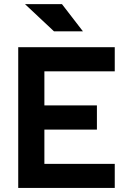

<svg xmlns="http://www.w3.org/2000/svg" viewBox="-20 -926 626 946"><path d="M69.8 0V-693.4H198.7V0ZM69.8 0V-118.7H545.4V0ZM69.8 -287.6V-406.7H457.5V-287.6ZM69.8 -574.7V-693.4H545.4V-574.7ZM246.1 -771.5 103 -905.8H285.2L388.7 -771.5Z"/></svg>

Font: Cascadia Code PL
Style: Regular
Weight: 400
Monospace: yes
Designer: Aaron Bell
Foundry: Saja Typeworks
Version: Version 2102.003